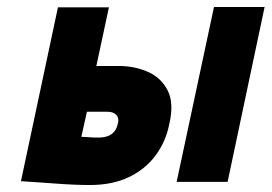

<svg xmlns="http://www.w3.org/2000/svg" viewBox="-20 -521 778 550"><path d="M486 0H632L738 -501H593ZM320 -332H256L292 -500H146L40 -2Q40 -2 54.5 -1Q69 0 92 1.5Q115 3 141.5 5Q168 7 193 8Q218 9 237 9Q302 9 349 -13.5Q396 -36 425.5 -75.5Q455 -115 465 -166Q479 -226 460 -262.5Q441 -299 403 -315.5Q365 -332 320 -332ZM263 -127Q259 -127 253 -127Q247 -127 240.5 -127.5Q234 -128 227 -128.5Q220 -129 213 -129L229 -201H286Q295 -201 301.5 -199Q308 -197 312.5 -192.5Q317 -188 318.5 -181.5Q320 -175 317 -165Q314 -151 306 -142.5Q298 -134 287 -130.5Q276 -127 263 -127Z"/></svg>

Font: Advent Pro ExtraBold
Style: Italic
Weight: 800
Italic angle: -12°
Version: Version 3.000